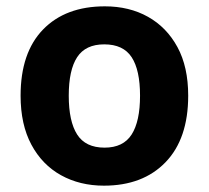

<svg xmlns="http://www.w3.org/2000/svg" viewBox="-20 -576 659 606"><path d="M574 -274Q574 -138 502.5 -64Q431 10 308 10Q232 10 172.5 -23Q113 -56 79 -119.5Q45 -183 45 -274Q45 -410 116 -483Q187 -556 311 -556Q388 -556 447 -523Q506 -490 540 -427.5Q574 -365 574 -274ZM197 -274Q197 -193 223.5 -151.5Q250 -110 310 -110Q369 -110 395.5 -151.5Q422 -193 422 -274Q422 -355 395.5 -395.5Q369 -436 309 -436Q250 -436 223.5 -395.5Q197 -355 197 -274Z"/></svg>

Font: Noto Sans Gurmukhi UI
Style: Bold
Weight: 700
Designer: Jelle Bosma - Monotype Design Team
Foundry: Monotype Imaging Inc.
Version: Version 2.004; ttfautohint (v1.8.4.7-5d5b)